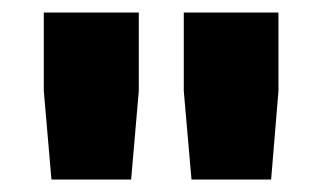

<svg xmlns="http://www.w3.org/2000/svg" viewBox="-20 -770 524 306"><path d="M272.9 -625V-750H423.8V-625L412.1 -483.9H285.2ZM49.8 -625V-750H201.2V-625L189 -483.9H62Z"/></svg>

Font: Messapia Bold
Style: Regular
Weight: 400
Designer: Luca Marsano
Foundry: Collletttivo
Version: Version 1.000;FEAKit 1.0